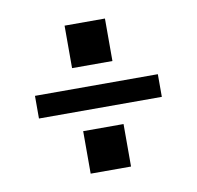

<svg xmlns="http://www.w3.org/2000/svg" viewBox="-56 -549 547 534"><g transform="rotate(-10 217.5 -282.0)"><path d="M44 -249V-313H391V-249ZM159 -491H273V-371H159ZM159 -193H273V-73H159Z"/></g></svg>

Font: Zilla Slab Medium
Style: Regular
Weight: 500
Designer: Typotheque.com
Foundry: Typotheque type foundry
Version: Version 1.1; 2017